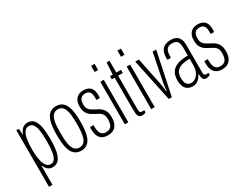

<svg xmlns="http://www.w3.org/2000/svg" viewBox="-87 -1303 2625 2056"><g transform="rotate(-30 1225.5 -275.0)"><path d="M57 173V-526H88L93 -454H98Q107 -487 133 -512.5Q159 -538 199 -538Q240 -538 268 -513.5Q296 -489 311 -429Q326 -369 326 -263Q326 -163 312 -102.5Q298 -42 269.5 -15Q241 12 197 12Q177 12 159.5 4.5Q142 -3 128.5 -19Q115 -35 105 -59H100V173ZM197 -27Q226 -27 244.5 -50.5Q263 -74 272 -125Q281 -176 281 -258V-267Q281 -346 273 -397.5Q265 -449 245.5 -474Q226 -499 194 -499Q161 -499 140 -471.5Q119 -444 109.5 -392Q100 -340 100 -267V-258Q100 -199 107 -155.5Q114 -112 126 -83.5Q138 -55 156 -41Q174 -27 197 -27Z M552 12Q505 12 472 -14.5Q439 -41 422.5 -101Q406 -161 406 -263Q406 -365 422.5 -425.5Q439 -486 472 -512Q505 -538 552 -538Q599 -538 632 -512Q665 -486 681.5 -425.5Q698 -365 698 -263Q698 -161 681.5 -101Q665 -41 632 -14.5Q599 12 552 12ZM552 -27Q588 -27 610.5 -50.5Q633 -74 643 -125Q653 -176 653 -258V-268Q653 -351 643 -401.5Q633 -452 610.5 -475.5Q588 -499 552 -499Q517 -499 494 -475.5Q471 -452 461 -401.5Q451 -351 451 -268V-258Q451 -176 461 -125Q471 -74 494 -50.5Q517 -27 552 -27Z M882 12Q846 12 822 1Q798 -10 783 -30Q768 -50 762 -78Q756 -106 756 -140Q756 -146 756.5 -151.5Q757 -157 758 -161H801Q800 -156 800 -150Q800 -144 800 -138Q800 -102 808.5 -77.5Q817 -53 834.5 -40Q852 -27 879 -27Q911 -27 930.5 -40.5Q950 -54 958 -79.5Q966 -105 966 -142Q966 -177 953.5 -198Q941 -219 920 -231.5Q899 -244 876 -255Q854 -266 835 -278Q816 -290 801 -307.5Q786 -325 778 -349.5Q770 -374 770 -409Q770 -439 778 -463Q786 -487 801.5 -504Q817 -521 839.5 -529.5Q862 -538 890 -538Q920 -538 942.5 -529.5Q965 -521 979 -505Q993 -489 999.5 -466Q1006 -443 1006 -413Q1006 -405 1005.5 -396Q1005 -387 1004 -378H962V-412Q962 -445 953 -464Q944 -483 928.5 -491Q913 -499 891 -499Q868 -499 853.5 -491.5Q839 -484 830 -471Q821 -458 818 -441Q815 -424 815 -406Q815 -374 826.5 -354.5Q838 -335 856.5 -322.5Q875 -310 896 -299Q915 -290 935.5 -278.5Q956 -267 973.5 -249.5Q991 -232 1001.5 -205Q1012 -178 1012 -137Q1012 -99 1003 -71Q994 -43 977 -24.5Q960 -6 936 3Q912 12 882 12Z M1095 -647V-723H1138V-647ZM1095 0V-526H1138V0Z M1311 11Q1281 11 1268 -3.5Q1255 -18 1252.5 -44Q1250 -70 1250 -103V-487H1215V-526H1249L1257 -672H1293V-526H1351V-487H1293V-74Q1293 -49 1298 -38Q1303 -27 1317 -27H1351V-1Q1346 2 1338.5 5Q1331 8 1324 9.5Q1317 11 1311 11Z M1421 -647V-723H1464V-647ZM1421 0V-526H1464V0Z M1638 0 1527 -526H1572L1643 -182Q1645 -175 1647 -157.5Q1649 -140 1651.5 -120Q1654 -100 1656 -83H1661Q1662 -97 1664 -115.5Q1666 -134 1668.5 -152Q1671 -170 1673 -182L1742 -526H1786L1676 0Z M1930 12Q1903 12 1882 3Q1861 -6 1846.5 -23Q1832 -40 1824.5 -66.5Q1817 -93 1817 -127Q1817 -161 1826.5 -192Q1836 -223 1860.5 -247.5Q1885 -272 1930.5 -286.5Q1976 -301 2047 -301V-397Q2047 -432 2039.5 -454.5Q2032 -477 2013.5 -488Q1995 -499 1965 -499Q1927 -499 1908 -482Q1889 -465 1883.5 -437.5Q1878 -410 1878 -376V-370H1836Q1835 -375 1835 -380Q1835 -385 1835 -392Q1835 -450 1854 -481.5Q1873 -513 1903.5 -525.5Q1934 -538 1968 -538Q2004 -538 2031.5 -526Q2059 -514 2074.5 -484.5Q2090 -455 2090 -403V-65Q2090 -46 2096.5 -37.5Q2103 -29 2112 -29H2147V-3Q2137 1 2124 5.5Q2111 10 2097 10Q2077 10 2066.5 -1Q2056 -12 2052.5 -30Q2049 -48 2048 -68H2042Q2032 -45 2016 -27Q2000 -9 1979 1.5Q1958 12 1930 12ZM1937 -27Q1953 -27 1972 -36Q1991 -45 2008 -63.5Q2025 -82 2036 -113Q2047 -144 2047 -187V-262Q1971 -261 1931.5 -243.5Q1892 -226 1877 -196.5Q1862 -167 1862 -130Q1862 -96 1870.5 -73Q1879 -50 1896 -38.5Q1913 -27 1937 -27Z M2295 12Q2259 12 2235 1Q2211 -10 2196 -30Q2181 -50 2175 -78Q2169 -106 2169 -140Q2169 -146 2169.5 -151.5Q2170 -157 2171 -161H2214Q2213 -156 2213 -150Q2213 -144 2213 -138Q2213 -102 2221.5 -77.5Q2230 -53 2247.5 -40Q2265 -27 2292 -27Q2324 -27 2343.5 -40.5Q2363 -54 2371 -79.5Q2379 -105 2379 -142Q2379 -177 2366.5 -198Q2354 -219 2333 -231.5Q2312 -244 2289 -255Q2267 -266 2248 -278Q2229 -290 2214 -307.5Q2199 -325 2191 -349.5Q2183 -374 2183 -409Q2183 -439 2191 -463Q2199 -487 2214.5 -504Q2230 -521 2252.5 -529.5Q2275 -538 2303 -538Q2333 -538 2355.5 -529.5Q2378 -521 2392 -505Q2406 -489 2412.5 -466Q2419 -443 2419 -413Q2419 -405 2418.5 -396Q2418 -387 2417 -378H2375V-412Q2375 -445 2366 -464Q2357 -483 2341.5 -491Q2326 -499 2304 -499Q2281 -499 2266.5 -491.5Q2252 -484 2243 -471Q2234 -458 2231 -441Q2228 -424 2228 -406Q2228 -374 2239.5 -354.5Q2251 -335 2269.5 -322.5Q2288 -310 2309 -299Q2328 -290 2348.5 -278.5Q2369 -267 2386.5 -249.5Q2404 -232 2414.5 -205Q2425 -178 2425 -137Q2425 -99 2416 -71Q2407 -43 2390 -24.5Q2373 -6 2349 3Q2325 12 2295 12Z"/></g></svg>

Font: Archivo ExtraCondensed Thin
Style: Regular
Weight: 250
Width: 2
Designer: Hector Gatti
Foundry: Omnibus-Type
Version: Version 2.001